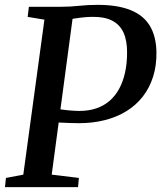

<svg xmlns="http://www.w3.org/2000/svg" viewBox="-24 -771 664 791"><path d="M-3.5 0 0.5 -38 72 -51.5 159 -690 90 -701.5 95 -743H223.5Q265 -743 301.2 -747Q337.5 -751 378 -751Q459.5 -751 513 -729.8Q566.5 -708.5 592.8 -665.5Q619 -622.5 620.5 -558Q621.5 -502 607 -455.8Q592.5 -409.5 564.5 -373.5Q536.5 -337.5 496.8 -313Q457 -288.5 407.5 -276Q358 -263.5 301 -263.5Q286 -263.5 264.5 -264.2Q243 -265 223.8 -266Q204.5 -267 195 -268L196.5 -325Q211 -322.5 230.2 -319.8Q249.5 -317 269 -315.5Q288.5 -314 303 -314Q342 -314 373.2 -324.8Q404.5 -335.5 428 -356Q451.5 -376.5 467.2 -405.8Q483 -435 491.2 -472.2Q499.5 -509.5 499.5 -553.5Q500 -603.5 484.8 -636.8Q469.5 -670 437.5 -686.2Q405.5 -702.5 356 -701.5Q339.5 -701.5 319.8 -699.5Q300 -697.5 280 -694.2Q260 -691 242.5 -686L279.5 -728L189 -51.5L301 -38L297.5 0Z"/></svg>

Font: Merriweather 36pt Medium
Style: Italic
Weight: 500
Italic angle: -7.8°
Version: Version 2.101